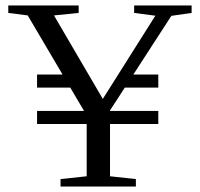

<svg xmlns="http://www.w3.org/2000/svg" viewBox="-20 -683 731 703"><path d="M201.7 0V-27.3L297.4 -37.6V-229H115.7V-276.9H287.6L237.3 -362.3H115.7V-410.2H209L81.5 -626.5L10.3 -635.7V-663.1H268.1V-635.7L177.7 -626.5L356.4 -320.8L548.8 -625.5L471.2 -635.7V-663.1H681.6V-635.7L607.4 -625L468.3 -410.2H559.6V-362.3H437L382.8 -278.8V-276.9H559.6V-229H382.8V-37.6L477.5 -27.3V0Z"/></svg>

Font: Elstob 18pt
Style: Regular
Weight: 400
Designer: Peter S. Baker
Version: Version 1.015